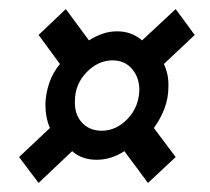

<svg xmlns="http://www.w3.org/2000/svg" viewBox="-20 -506 462 423"><path d="M65 -103 22 -160 90 -224Q80 -247 80 -277Q81 -302 89 -324.5Q97 -347 112 -365L65 -429L125 -486L176 -417Q190 -426 205.5 -431.5Q221 -437 238 -437Q270 -437 293 -417L367 -486L409 -429L341 -365Q352 -342 351 -315Q351 -289 342 -266Q333 -243 319 -224L367 -160L306 -103L254 -173Q225 -154 193 -154Q160 -154 139 -173ZM204 -218Q236 -218 261 -244Q286 -270 287 -308Q287 -335 271 -354Q255 -373 228 -373Q196 -373 170.5 -346.5Q145 -320 145 -283Q144 -254 160.5 -236Q177 -218 204 -218Z"/></svg>

Font: Georama Medium
Style: Italic
Weight: 500
Italic angle: -9°
Designer: Jean-Baptiste Levee
Foundry: Production Type
Version: Version 1.000